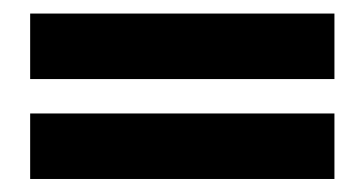

<svg xmlns="http://www.w3.org/2000/svg" viewBox="-20 -371 540 289"><path d="M25.4 -350.6V-252H483.4V-350.6ZM25.4 -200.2V-101.6H483.4V-200.2Z"/></svg>

Font: Bentham
Style: Bold
Weight: 700
Version: Version 002.001